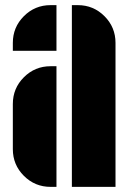

<svg xmlns="http://www.w3.org/2000/svg" viewBox="-20 -728 500 748"><path d="M30 -561Q30 -622 73 -665Q116 -708 177 -708H200V-530H30ZM30 -323Q30 -384 73 -427Q116 -470 177 -470H200V0H177Q116 0 73 -43Q30 -86 30 -147ZM283 -708Q344 -708 387 -665Q430 -622 430 -561V0H260V-708Z"/></svg>

Font: Promplate
Style: Bold
Weight: 400
Designer: Evgeny Tarasenko
Foundry: Evgeny Tarasenko
Version: Version 1.000